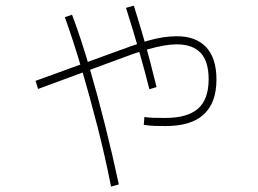

<svg xmlns="http://www.w3.org/2000/svg" viewBox="-20 -658 920 684"><path d="M492.2 -213.3 494.4 -241.1Q508.9 -238.9 528.3 -238.3Q547.8 -237.8 568.9 -237.8Q647.8 -237.8 685.6 -271.1Q723.3 -304.4 723.3 -375.6Q723.3 -438.9 695 -469.4Q666.7 -500 608.9 -500Q588.9 -500 563.3 -495.6Q537.8 -491.1 510 -483.3Q482.2 -475.6 453.3 -465.6L115.6 -341.1L106.7 -370L443.3 -492.2Q474.4 -503.3 504.4 -512.2Q534.4 -521.1 560.6 -525Q586.7 -528.9 610 -528.9Q677.8 -528.9 714.4 -490Q751.1 -451.1 751.1 -374.4Q751.1 -292.2 706.1 -250.6Q661.1 -208.9 570 -208.9Q553.3 -208.9 532.2 -209.4Q511.1 -210 492.2 -213.3ZM375.6 6.7Q354.4 -101.1 327.2 -207.2Q300 -313.3 270.6 -413.3Q241.1 -513.3 211.1 -596.7L236.7 -605.6Q268.9 -520 298.3 -418.9Q327.8 -317.8 354.4 -211.7Q381.1 -105.6 403.3 -1.1ZM512.2 -340Q496.7 -402.2 475 -477.8Q453.3 -553.3 428.9 -630L456.7 -637.8Q472.2 -588.9 487.2 -537.8Q502.2 -486.7 515 -437.8Q527.8 -388.9 537.8 -347.8Z"/></svg>

Font: Paperlogy 1 Thin
Style: Regular
Weight: 250
Designer: redesigned by Lee Juim, glyphs from Gmarket Sans & Montserrat
Foundry: PT&
Version: Version 1.001